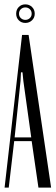

<svg xmlns="http://www.w3.org/2000/svg" viewBox="-20 -859 255 879"><path d="M81 -699H111L214 0H156L125 -213H45L20 0H1ZM74 -488 47 -230H123L87 -488L83 -528H76ZM54 -796Q54 -815 66 -827Q78 -839 96 -839Q114 -839 126.5 -827Q139 -815 139 -796Q139 -778 126.5 -766Q114 -754 96 -754Q78 -754 66 -766Q54 -778 54 -796ZM67 -796Q67 -784 75.5 -776Q84 -768 96 -768Q108 -768 116.5 -776Q125 -784 125 -796Q125 -809 116.5 -817Q108 -825 96 -825Q84 -825 75.5 -817Q67 -809 67 -796Z"/></svg>

Font: Moniqa Cond Heading
Style: Regular
Weight: 400
Width: 3
Designer: Rajesh Rajput
Foundry: Rajesh Rajput
Version: Version 1.000